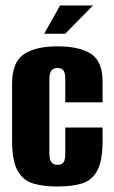

<svg xmlns="http://www.w3.org/2000/svg" viewBox="-20 -672 414 700"><path d="M190 8Q138 8 101 -3Q64 -14 44 -50Q24 -86 24 -159V-366Q24 -445 66.5 -474Q109 -503 190 -503Q270 -503 312 -475.5Q354 -448 354 -375V-299H218V-383Q218 -406 211.5 -415Q205 -424 190 -424Q175 -424 167.5 -415Q160 -406 160 -383V-113Q160 -90 167.5 -80.5Q175 -71 190 -71Q205 -71 211.5 -80Q218 -89 218 -113V-207H354V-160Q354 -86 334.5 -50Q315 -14 278.5 -3Q242 8 190 8ZM141 -549 199 -652H319L218 -549Z"/></svg>

Font: Alumni Sans ExtraBold
Style: Regular
Weight: 800
Designer: Robert E. Leuschke
Foundry: Robert E. Leuschke
Version: Version 1.018